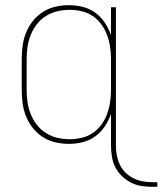

<svg xmlns="http://www.w3.org/2000/svg" viewBox="-20 -548 628 742"><path d="M568 174Q547 174 525.5 170.5Q504 167 485 157Q466 147 450.5 132Q435 117 425.5 98Q416 79 412.5 57.5Q409 36 409 15V-108Q400 -82 385 -59.5Q370 -37 348 -21Q326 -5 299.5 1.5Q273 8 246 8Q220 8 194 2Q168 -4 146 -18Q124 -32 107.5 -52.5Q91 -73 81 -97.5Q71 -122 67.5 -148Q64 -174 64 -200V-320Q64 -346 67.5 -372Q71 -398 81 -422.5Q91 -447 107.5 -467.5Q124 -488 146 -502Q168 -516 194 -522Q220 -528 246 -528Q273 -528 299.5 -521.5Q326 -515 348 -499Q370 -483 385 -460.5Q400 -438 409 -412V-520H428V15Q428 34 431.5 52.5Q435 71 443 88Q451 105 464.5 118.5Q478 132 495 140.5Q512 149 530.5 152.5Q549 156 568 156H588V174ZM249 -10Q273 -10 296 -15.5Q319 -21 338.5 -34Q358 -47 372 -66.5Q386 -86 394 -108Q402 -130 405.5 -153.5Q409 -177 409 -200V-320Q409 -343 405.5 -366.5Q402 -390 394 -412Q386 -434 372 -453.5Q358 -473 338.5 -486Q319 -499 296 -504.5Q273 -510 249 -510Q225 -510 201.5 -504.5Q178 -499 158 -486.5Q138 -474 123 -455Q108 -436 99 -413.5Q90 -391 86.5 -367.5Q83 -344 83 -320V-200Q83 -176 86.5 -152.5Q90 -129 99 -106.5Q108 -84 123 -65Q138 -46 158 -33.5Q178 -21 201.5 -15.5Q225 -10 249 -10Z"/></svg>

Font: Iosevka Curly Thin
Style: Regular
Weight: 100
Monospace: yes
Designer: Belleve Invis
Foundry: Belleve Invis
Version: Version 22.1.2; ttfautohint (v1.8.4)